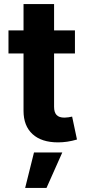

<svg xmlns="http://www.w3.org/2000/svg" viewBox="-20 -696 428 949"><path d="M350.4 -545.9V-431.8H21.9V-545.9ZM96.3 -675.8H247.3V-168Q247.3 -140.7 259.6 -127.7Q271.9 -114.6 298.8 -114.6Q307.4 -114.6 318.2 -116.2Q329 -117.8 336.5 -119.7L360.5 -6.4Q335.6 0.9 312.5 4.3Q289.4 7.7 266.7 7.7Q185.3 7.7 140.8 -33.1Q96.3 -73.9 96.3 -147.9ZM104.3 233 148 57.6H287.9L209.8 233Z"/></svg>

Font: Inter
Style: Regular
Weight: 400
Designer: Rasmus Andersson
Foundry: rsms
Version: Version 4.000;git-8c9346024